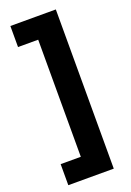

<svg xmlns="http://www.w3.org/2000/svg" viewBox="-169 -810 697 1020"><g transform="rotate(-20 180.0 -300.0)"><path d="M31 31H145V-631H31V-750H288V150H31Z"/></g></svg>

Font: Golos UI
Style: Bold
Weight: 700
Designer: A.Korolkova, Vitaly Kuzmin
Foundry: ParaType Ltd
Version: Version 2.000